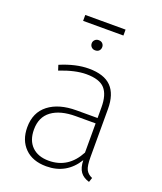

<svg xmlns="http://www.w3.org/2000/svg" viewBox="-145 -874 821 976"><g transform="rotate(20 265.5 -385.5)"><path d="M364 -781V-749H146V-781ZM226 -657Q226 -668 234 -676Q242 -684 254 -684Q268 -684 275.5 -676Q283 -668 283 -657Q283 -645 275.5 -637Q268 -629 254 -629Q242 -629 234 -637Q226 -645 226 -657ZM418 -111Q418 -63 428 -43.5Q438 -24 462 -14L454 10Q422 1 406 -21Q390 -43 389 -84Q331 10 222 10Q148 10 106 -32Q64 -74 64 -144Q64 -224 119.5 -267Q175 -310 270 -310H384V-368Q384 -436 355 -468Q326 -500 255 -500Q195 -500 113 -468L104 -496Q187 -531 257 -531Q340 -531 379 -491Q418 -451 418 -371ZM224 -21Q330 -21 384 -123V-281H277Q193 -281 146.5 -246.5Q100 -212 100 -145Q100 -86 133 -53.5Q166 -21 224 -21Z"/></g></svg>

Font: Fira Sans UltraLight
Style: Regular
Weight: 200
Designer: Carrois Corporate & Edenspiekermann AG
Foundry: Carrois Corporate GbR & Edenspiekermann AG
Version: Version 4.106;PS 004.106;hotconv 1.0.70;makeotf.lib2.5.58329